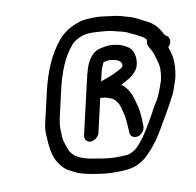

<svg xmlns="http://www.w3.org/2000/svg" viewBox="-79 -763 888 868"><g transform="rotate(-10 365.0 -329.0)"><path d="M626.7 -540C622.2 -529.3 622.3 -519.7 627 -511C631.8 -503 633.3 -498.8 639.7 -488C648.5 -471.9 651.5 -453.2 657.4 -435C664.5 -414.2 664.3 -382.3 656.8 -350C646 -318.3 635.7 -286.5 620.3 -261C606.1 -241.6 602 -229.2 586.9 -203C562.2 -159.2 539.6 -118.9 509.4 -84C499.8 -72.9 487.6 -59.1 474.5 -54C460.3 -46.2 452.4 -43 430.9 -43C416.1 -42.3 405 -42 397.7 -42C356 -42 317.9 -50.4 282.9 -56C252.2 -61.8 216.8 -74.4 201.7 -94C192.1 -106.5 190.6 -108.1 183.8 -129C176 -152.9 170.6 -163.4 171.9 -190C168.4 -223.8 171.6 -240.6 183 -290L205.3 -387C222.8 -462.5 248.5 -529.3 289 -576C300.4 -591.6 319.3 -600.4 336.4 -608C369.1 -620.8 416.2 -614.4 449.3 -612C477.5 -609.6 499.9 -601.2 524.6 -596C539.8 -592 551.2 -586.6 562.9 -580L582.8 -571L600.5 -561C612.5 -556.1 618.8 -550.3 626.7 -540ZM715.4 -491C717.1 -493 718.1 -494.3 718.3 -495C733.8 -511.2 730.5 -531.7 719.9 -541L712.1 -546C709.8 -548 708 -550 706.4 -552C694.3 -579.8 671.7 -607.5 642.4 -621C623.5 -631.7 602.8 -641.5 582.3 -651C566.6 -657.1 546.2 -661.3 529 -667C506.8 -673.3 476.1 -675.3 450.8 -679C428.2 -683.7 373 -682.6 349.2 -676.5C306.8 -665.7 266.6 -642.6 239.8 -610C192.2 -552.6 160.4 -478.3 139.3 -387L117 -290C106.7 -245.6 101 -229.1 102.9 -199C104.6 -152.2 109.2 -94.7 133.5 -63C146 -43.7 160.7 -27.7 184.9 -17L204.6 -7C224.7 3.4 254.2 9.1 279.8 14L306.8 18C329.7 21.7 356.5 24 382.5 24C390.5 24 402.2 23.7 417.7 23C466.8 21.3 498.4 6.1 528.6 -20C557.3 -46.7 582.1 -77.5 604.1 -113C635.7 -167.1 670.4 -223.9 698.6 -280L708.6 -306C713.7 -321.7 717.1 -331.1 722.1 -347C732.8 -393.5 732.5 -436.1 722.8 -467C719.9 -474.4 718.5 -483.8 715.4 -491ZM495.8 -441C486.4 -431.8 473.7 -426.2 461 -420C438.3 -407.4 412.5 -401.4 389.3 -391L400.8 -441C405.5 -454.2 409.2 -464.1 415.9 -476L426.4 -478C432.7 -479.3 438.1 -480 442.8 -480C470.3 -476.9 502.9 -471.5 495.8 -441ZM337.1 -165 372.6 -319C379.7 -317.7 386.2 -317 392.2 -317C396 -316.3 399.2 -315.7 401.7 -315C413.9 -309.2 426.1 -308.2 435 -299C444 -291.3 449.8 -282 454.8 -270C459.9 -258 462.9 -236.8 467.2 -226L468.9 -216C472 -194 472.8 -175.4 474.3 -153L474.6 -141C475.2 -132.3 479 -125.8 486 -121.5C510 -106.7 542.7 -131.6 542.7 -159L542.2 -170C541.7 -199 540.2 -232.7 532.3 -257L527.5 -275C523.3 -295.5 514.9 -317.1 504.1 -332C496.4 -342.7 488.6 -354.1 476.1 -360C508.5 -378.7 544.9 -393.1 559.7 -432C571.4 -471.9 558.8 -510 535.7 -523L521.6 -531C504.8 -539.3 486.6 -544.1 461.1 -546C444.1 -546 417 -541.5 404 -537C370.3 -526.6 346.5 -487.1 337 -446C334.6 -438.7 332 -429 329.3 -417L271.1 -165C267.1 -147.6 278.4 -132 296 -132C313.5 -132 333.1 -147.6 337.1 -165Z"/></g></svg>

Font: HoneyBee
Style: RegIt
Weight: 400
Foundry: Cannot Into Space Fonts
Version: Version 0.89